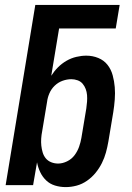

<svg xmlns="http://www.w3.org/2000/svg" viewBox="-20 -755 540 783"><path d="M248 8Q225 8 204 1.5Q183 -5 168 -19.5Q153 -34 144 -53Q135 -72 131 -93L115 0H3L124 -735H468L452 -639H221L189 -446Q201 -465 216.5 -480.5Q232 -496 251 -507Q270 -518 291 -523Q312 -528 332 -528Q358 -528 381 -518.5Q404 -509 418.5 -490.5Q433 -472 439.5 -448Q446 -424 448 -399.5Q450 -375 448 -349Q446 -323 442 -298L422 -178Q418 -155 412 -133Q406 -111 395.5 -90Q385 -69 370 -50.5Q355 -32 335 -18Q315 -4 292.5 2Q270 8 248 8ZM217 -88Q235 -88 253.5 -97Q272 -106 284 -122Q296 -138 302.5 -156.5Q309 -175 312 -193L332 -313Q334 -327 335 -340.5Q336 -354 335 -367Q334 -380 329.5 -392Q325 -404 317 -413.5Q309 -423 296.5 -427.5Q284 -432 271 -432Q253 -432 235 -425.5Q217 -419 203 -405.5Q189 -392 181.5 -374.5Q174 -357 172 -340L152 -220Q149 -205 148 -190Q147 -175 148.5 -161Q150 -147 154 -133.5Q158 -120 166.5 -109.5Q175 -99 188.5 -93.5Q202 -88 217 -88Z"/></svg>

Font: Iosevka SS04 Oblique
Style: Bold
Weight: 700
Italic angle: -9°
Monospace: yes
Designer: Belleve Invis
Foundry: Belleve Invis
Version: Version 19.0.0; ttfautohint (v1.8.4)